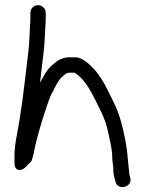

<svg xmlns="http://www.w3.org/2000/svg" viewBox="-20 -704 575 762"><path d="M429.5 -35C429.5 -20.5 431.1 -9.8 434.9 4.3L437.7 14.5C444.3 55.4 507.4 39.7 497.1 1.7L494.2 -8.8C492.7 -14.4 492.5 -20.5 492.5 -22C492.5 -27.7 491.3 -31.5 490.5 -39.7C490.4 -49.7 487.1 -69.4 486.5 -80.6C486 -89 485.1 -98.5 483.4 -110.9C476.7 -159.2 463.8 -214.7 449.8 -255.1C440 -283.5 421.6 -316.2 408.3 -344.3C392.9 -376.9 371.3 -411.1 349.5 -433.7C337.7 -446 307.9 -476.5 280 -476.5H263.5C226.1 -478.7 206.3 -462.1 187.9 -446.5C163.8 -426.1 153 -400.4 138.9 -375.7C141.4 -396.2 143.2 -416.1 145.4 -433.5C150 -468.8 156.1 -513 157.5 -551.6C158.6 -581.3 161.5 -610.1 161.5 -639V-653C161.5 -669.5 147.5 -683.5 131 -683.5C114.5 -683.5 100.5 -669.5 100.5 -653V-639C100.5 -630.1 100.6 -618.1 99.5 -604.9C96.9 -571.8 96.8 -532.6 92.6 -499.5C82.4 -419.4 72.1 -316.8 59.2 -239.1L52.7 -200.1C46.7 -164.2 37.5 -129.2 37.5 -86V-55C37.5 -45.6 41.5 -28.4 58.4 -29.3C66.5 -29.7 75 -34.3 80.8 -40.2L102.8 -62.2C104.2 -63.5 105.3 -65.3 105.9 -67.2C112.1 -86.5 115.7 -103.6 119.3 -122.8C124.6 -150.5 150.8 -239.4 159.8 -264.8C169 -290.9 178.1 -322.6 188.4 -338.1C188.6 -338.4 189 -339 189.2 -339.4C200.1 -361.2 211.5 -386.4 226.9 -399.3C244.5 -414 242.3 -415.5 261 -415.5H275.8C323.3 -386.4 349 -325.6 377.8 -267.4C394.9 -233 402.8 -210.8 411.7 -167.6C418.4 -135.3 425.5 -108.7 425.5 -78C425.5 -65.3 429.5 -45.7 429.5 -35Z"/></svg>

Font: CiSf OpenHand
Style: Bd
Weight: 400
Foundry: Cannot Into Space Fonts
Version: Version 0.7892